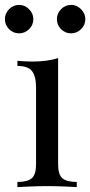

<svg xmlns="http://www.w3.org/2000/svg" viewBox="-42 -763 368 783"><path d="M195 -526V-93Q195 -51 212.5 -36Q230 -21 271 -21V0Q254 -1 219.5 -2.5Q185 -4 150 -4Q116 -4 81 -2.5Q46 -1 29 0V-21Q70 -21 87.5 -36Q105 -51 105 -93V-406Q105 -451 89 -472.5Q73 -494 29 -494V-515Q61 -512 91 -512Q120 -512 146.5 -515.5Q173 -519 195 -526ZM248 -743Q271 -743 288.5 -725.5Q306 -708 306 -685Q306 -661 288.5 -644Q271 -627 248 -627Q224 -627 207 -644Q190 -661 190 -685Q190 -708 207 -725.5Q224 -743 248 -743ZM36 -743Q59 -743 76.5 -725.5Q94 -708 94 -685Q94 -661 76.5 -644Q59 -627 36 -627Q12 -627 -5 -644Q-22 -661 -22 -685Q-22 -708 -5 -725.5Q12 -743 36 -743Z"/></svg>

Font: Playfair Display
Style: Regular
Weight: 400
Designer: Claus Eggers Sørensen
Foundry: Claus Eggers Sørensen
Version: Version 1.203